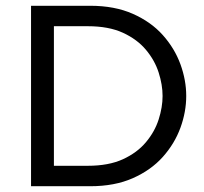

<svg xmlns="http://www.w3.org/2000/svg" viewBox="-20 -645 707 665"><path d="M87.5 0Q87.5 0 87.5 -625Q87.5 -625 292.4 -625Q377.1 -625 439.9 -597.2Q502.8 -569.4 543.8 -523.6Q584.7 -477.8 604.9 -422.6Q625 -367.4 625 -312.5Q625 -257.6 604.9 -202.4Q584.7 -147.2 543.8 -101.4Q502.8 -55.6 439.9 -27.8Q377.1 0 292.4 0ZM166.7 -70.8Q166.7 -70.8 284 -70.8Q356.2 -70.8 405.6 -93.4Q454.9 -116 485.4 -152.4Q516 -188.9 529.5 -231.2Q543.1 -273.6 543.1 -312.5Q543.1 -351.4 529.5 -393.8Q516 -436.1 485.4 -472.6Q454.9 -509 405.6 -531.6Q356.2 -554.2 284 -554.2H166.7Q166.7 -554.2 166.7 -70.8Z"/></svg>

Font: co2trust
Style: Regular
Weight: 400
Designer: Kristian Moeller
Foundry: Dicotype
Version: Version 1.000